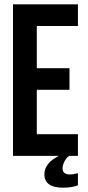

<svg xmlns="http://www.w3.org/2000/svg" viewBox="-20 -720 408 887"><path d="M150 -405H301V-305H150V-100H340V0H299Q282 14 275 32Q269 45 269 58Q269 86 304 86Q318 86 340 80V136Q312 147 272 147Q185 147 185 85Q185 34 252 0H40V-700H340V-600H150Z"/></svg>

Font: Adderley Bold
Style: Regular
Weight: 700
Designer: gorohovskiy
Version: Version 1.003 November 13, 2017